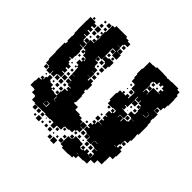

<svg xmlns="http://www.w3.org/2000/svg" viewBox="-179 -895 1103 1103"><g transform="rotate(45 373.0 -343.0)"><path d="M423 -118V-98H398V-93H371V-90H367V-64H338V-63H333V-38H307V-63H302V-64H280V-61H240V-66H216V-65H187V-64H153V-68H127V-94H123V-98H97V-120H89V-122H61V-160H64V-187H84V-193H72V-209H88V-197H91V-220H99V-242H121V-220H129V-214H153V-196H164V-207H176V-195H165V-189H188V-185H210V-221H215V-246H235V-253H222V-269H238V-273H212V-301H211V-280H189V-302H210V-307H186V-335H208V-336H185V-364H183V-386H175V-398H157V-424H175V-433H162V-449H177V-455H154V-475H148V-463H132V-479H144V-487H126V-513H123V-488H98V-485H124V-459H128V-423H125V-396H106V-392H121V-371H130V-361H150V-341H135V-332H151V-310H135V-305H154V-277H129V-272H122V-249H98V-271H95V-246H65V-271H60V-275H34V-301H30V-359H28V-433H36V-452H31V-490H33V-510H29V-539H28V-613H29V-642H71V-631H90V-611H72V-601H90V-581H72V-574H93V-548H72V-544H93V-519H98V-514H122V-549H148V-553H149V-582H152V-599H149V-582H131V-600H148V-643H154V-697H171V-710H259V-701H280V-693H302V-669H280V-661H273V-638H253V-637H276V-609H308V-573H272V-605H247V-604H246V-578H247V-514H220V-494H221V-510H239V-492H223V-487H246V-460H249V-454H273V-428H253V-427H276V-395H253V-394H273V-374H279V-392H301V-373H312V-329H304V-313H312V-287H316V-235H311V-225H344V-203H382V-196H405V-184H423V-164H425V-186H455V-156H433V-154H453V-128H433V-118ZM702 -569H694V-547H668V-519H698V-483H695V-461H700V-434H703V-358H696V-339H698V-303H692V-279H671V-270H669V-242H662V-222H671V-240H689V-222H701V-180H697V-154H674V-117H673V-88H639V-62H610V-31H583V-28H543V-8H525V4H497V6H443V-4H423V-68H446V-72H431V-90H449V-75H453V-98H487V-95H514V-71H520V-67H537V-72H521V-90H539V-74H550V-91H570V-74H581V-90H599V-72H583V-71H601V-91H600V-100H579V-122H599V-124H573V-128H547V-152H546V-125H514V-152H511V-153H482V-159H458V-183H475V-190H459V-212H475V-223H462V-239H478V-226H483V-248H511V-250H489V-272H502V-280H489V-302H502V-306H485V-336H506V-343H492V-359H508V-345H514V-364H490V-361H450V-383H442V-439H447V-464H476V-465H491V-480H509V-465H514V-487H515V-513H512V-516H485V-544H483V-548H457V-573H452V-599H448V-643H452V-699H480V-701H503V-708H557V-707H586V-704H595V-706H623V-708H677V-698H697V-675H704V-647H706V-595H702ZM129 -692H151V-670H129ZM104 -687H116V-675H104ZM101 -660H119V-642H101ZM281 -642V-660H299V-642ZM132 -643V-659H148V-643ZM44 -657H56V-645H44ZM582 -643V-655H574V-637H551V-630H543V-609H548V-573H546V-552H549V-572H571V-555H573V-573H572V-609H624V-611H610V-631H624V-640H609V-656H598V-643ZM96 -635H124V-607H96ZM301 -610H279V-632H301ZM552 -629H568V-613H552ZM134 -615V-627H146V-615ZM585 -626H595V-616H585ZM100 -601H120V-581H100ZM250 -601H270V-581H250ZM570 -581H550V-601H570ZM132 -553V-569H148V-553ZM268 -569V-553H252V-569ZM283 -554V-568H297V-554ZM115 -566V-556H105V-566ZM309 -512H302V-489H278V-512H271V-519H248V-543H271V-550H309ZM121 -520H99V-542H121ZM690 -541V-521H670V-541ZM465 -536H475V-526H465ZM250 -511H270V-491H250ZM490 -511H510V-491H490ZM547 -364H546V-345H548V-363H572V-340H576V-365H602V-369H608V-393H631V-394H603V-398H577V-424H603V-428H605V-452H601V-476H598V-463H582V-479H595V-486H575V-507H572V-489H548V-510H545V-487H546V-455H545V-426H527V-422H541V-400H527V-398H547V-397H576V-365H547ZM473 -504V-498H467V-504ZM645 -484H662V-485H645ZM573 -458H547V-484H573ZM663 -461H665V-483H663ZM279 -482H301V-460H279ZM464 -465V-477H476V-465ZM265 -476V-466H255V-476ZM639 -458V-456H660V-458ZM582 -449H598V-433H582ZM178 -436H182V-448H178ZM283 -434V-448H297V-434ZM134 -447H146V-435H134ZM565 -436H555V-446H565ZM300 -401H280V-421H300ZM138 -409V-413H142V-409ZM562 -409H558V-413H562ZM580 -371V-391H600V-371ZM175 -376H165V-386H175ZM144 -377H136V-385H144ZM163 -344V-358H177V-344ZM463 -358H477V-344H463ZM178 -313H162V-329H178ZM182 -279H158V-303H182ZM475 -296V-286H465V-296ZM151 -272V-250H129V-272ZM159 -272H181V-250H159ZM481 -250H459V-272H481ZM60 -251H40V-271H60ZM689 -270V-252H671V-270ZM193 -254V-268H207V-254ZM179 -240V-222H161V-240ZM209 -222H191V-240H209ZM135 -226V-236H145V-226ZM76 -227V-235H84V-227ZM646 -219V-217H659V-219ZM208 -209V-193H192V-209ZM434 -207H446V-195H434ZM234 -157V-158H217V-181H214V-158H217V-157ZM549 -156V-154H573V-156ZM511 -130H489V-152H511ZM460 -151H480V-131H460ZM188 -118V-97H215V-124H193V-122H211V-100H189V-118ZM520 -121H540V-101H520ZM550 -121H570V-101H550ZM478 -119V-103H462V-119ZM447 -118V-104H433V-118ZM496 -107V-115H504V-107ZM373 -88H387V-74H373ZM181 -40H159V-62H181ZM210 -41H190V-61H210ZM221 -42V-60H239V-42ZM342 -59H358V-43H342ZM418 -59V-43H402V-59ZM284 -45V-57H296V-45ZM257 -48V-54H263V-48ZM537 -35H525V-34H537ZM243 -8H217V-34H243ZM421 -10H399V-32H421ZM330 -11H310V-31H330ZM298 -13H282V-29H298ZM206 -15H194V-27H206ZM266 -15H254V-27H266ZM386 -27V-15H374V-27ZM354 -25V-17H346V-25ZM395 24H365V-6H395ZM360 19H340V-1H360Z"/></g></svg>

Font: Rubik-Storm
Style: Regular
Weight: 400
Designer: NaN (generative design), Hubert & Fischer (Rubik source font outlines)
Foundry: NaN, Hubert & Fischer
Version: Version 1.000